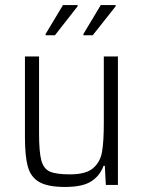

<svg xmlns="http://www.w3.org/2000/svg" viewBox="-20 -734 568 762"><path d="M79 -190V-510H135V-205Q135 -131 144 -97.5Q153 -64 178 -53Q203 -42 258 -42Q321 -42 349.5 -66.5Q378 -91 385 -131.5Q392 -172 392 -246V-510H448V0H400L396 -76H391Q377 -37 342.5 -14.5Q308 8 238 8Q170 8 136 -11.5Q102 -31 90.5 -72.5Q79 -114 79 -190ZM161 -599 230 -714H288V-709L198 -594H161ZM311 -599 380 -714H439V-709L348 -594H311Z"/></svg>

Font: Saira SemiCondensed Light
Style: Regular
Weight: 300
Width: 4
Designer: Hector Gatti with collaboration of the Omnibus-Type team
Foundry: Omnibus-Type
Version: Version 0.072; ttfautohint (v1.8)